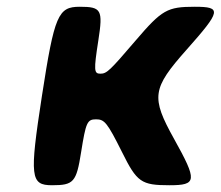

<svg xmlns="http://www.w3.org/2000/svg" viewBox="-20 -548 653 568"><path d="M341 -98C385 -9 398 0 481 0C563 0 564 -13 495 -137C426 -261 430 -286 532 -401C634 -516 637 -528 556 -528C475 -528 459 -519 382 -429C305 -339 296 -330 277 -330C258 -330 257 -339 271 -429C285 -519 280 -528 216 -528C152 -528 141 -504 104 -264C67 -24 70 0 134 0C198 0 206 -9 220 -98C234 -186 238 -195 264 -195C289 -195 297 -186 341 -98Z"/></svg>

Font: Asimov Print
Style: AIt
Weight: 500
Designer: Google
Version: Version 2.000980: 2014